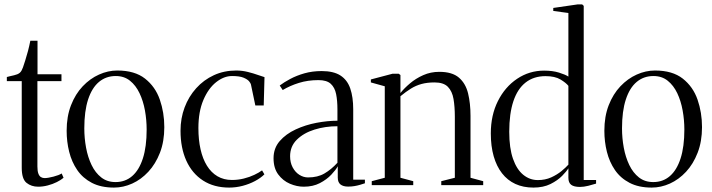

<svg xmlns="http://www.w3.org/2000/svg" viewBox="-20 -839 3226 870"><path d="M153 7Q122 7 100.2 -10.5Q78.5 -28 78.5 -79V-471.5H11V-490Q15 -491.5 24.5 -493.5Q34 -495.5 44 -498Q54 -500.5 58.5 -502.5Q65.5 -505.5 70 -509.5Q74.5 -513.5 77.8 -519.5Q81 -525.5 84 -533.5Q88 -545 94.2 -564.5Q100.5 -584 106.8 -607.8Q113 -631.5 117.5 -654.5H150V-502.5H258.5V-471.5H149.5V-84.5Q149.5 -64 153.8 -52.5Q158 -41 165.5 -36.5Q173 -32 182 -32Q196.5 -32 221.8 -38.5Q247 -45 259.5 -53L268 -33.5Q256.5 -23.5 237.5 -14Q218.5 -4.5 196.5 1.2Q174.5 7 153 7Z M282 -246.5Q282 -311.5 301.8 -362.2Q321.5 -413 354.8 -448Q388 -483 428.8 -501.2Q469.5 -519.5 511.5 -519.5Q590.5 -519.5 637.2 -482.8Q684 -446 704.2 -387.5Q724.5 -329 724.5 -263Q724.5 -198 704.8 -147Q685 -96 652.2 -60.8Q619.5 -25.5 579 -7.2Q538.5 11 496.5 11Q437.5 11 396.2 -10.5Q355 -32 330 -68.5Q305 -105 293.5 -151Q282 -197 282 -246.5ZM503.5 -14Q547.5 -14 579 -41.2Q610.5 -68.5 627.5 -121.5Q644.5 -174.5 644.5 -252Q644.5 -295.5 636.8 -338.5Q629 -381.5 612.2 -416.8Q595.5 -452 569 -473.2Q542.5 -494.5 504.5 -494.5Q460.5 -494.5 428.5 -467.8Q396.5 -441 379.2 -388.2Q362 -335.5 362 -257.5Q362 -213 370 -169.8Q378 -126.5 395 -91.2Q412 -56 438.8 -35Q465.5 -14 503.5 -14Z M1018.5 11Q949.5 11 900 -21Q850.5 -53 824.2 -111Q798 -169 798 -246.5Q798 -303 816.5 -352.2Q835 -401.5 869 -439.2Q903 -477 949 -498.2Q995 -519.5 1050.5 -519.5Q1077 -519.5 1103 -513Q1129 -506.5 1149.2 -499.2Q1169.5 -492 1178.5 -489.5L1175 -361H1137L1117 -456.5Q1116 -461.5 1108.8 -470.5Q1101.5 -479.5 1083.5 -487Q1065.5 -494.5 1031.5 -494.5Q994.5 -494.5 959.2 -466.5Q924 -438.5 901.5 -385.8Q879 -333 879 -258.5Q879 -205.5 888.8 -162.2Q898.5 -119 917.8 -88Q937 -57 965.5 -40.2Q994 -23.5 1031 -23.5Q1058.5 -23.5 1084.8 -30Q1111 -36.5 1132.5 -46.8Q1154 -57 1167.5 -67L1178 -49Q1161.5 -32.5 1135.8 -18.8Q1110 -5 1079.8 3Q1049.5 11 1018.5 11Z M1356.5 7Q1325 7 1293.5 -6.5Q1262 -20 1240.8 -48.5Q1219.5 -77 1219.5 -122Q1219.5 -167.5 1247.5 -199.8Q1275.5 -232 1319.8 -252.5Q1364 -273 1414.2 -282.5Q1464.5 -292 1509 -292V-343.5Q1509 -383 1503 -412.8Q1497 -442.5 1478.8 -459.2Q1460.5 -476 1423 -476Q1374.5 -476 1334 -463.2Q1293.5 -450.5 1261 -431L1247.5 -451.5Q1266.5 -466 1295 -481.2Q1323.5 -496.5 1359.5 -506.8Q1395.5 -517 1437.5 -517Q1491.5 -517 1522.8 -496.8Q1554 -476.5 1567.2 -437.8Q1580.5 -399 1580.5 -343.5V-25H1633.5V-8.5Q1623 -5 1611.2 -1.5Q1599.5 2 1586.2 4.2Q1573 6.5 1557.5 6.5Q1535 6.5 1522.8 -3.2Q1510.5 -13 1510.5 -34.5V-85.5Q1502 -69.5 1481.2 -47.5Q1460.5 -25.5 1429.2 -9.2Q1398 7 1356.5 7ZM1376 -35Q1419.5 -35 1450.2 -53Q1481 -71 1509 -101.5V-267Q1454 -267 1405 -251.8Q1356 -236.5 1325.2 -206.2Q1294.5 -176 1294.5 -131Q1294.5 -102.5 1306 -80.8Q1317.5 -59 1336.2 -47Q1355 -35 1376 -35Z M1723.5 -33.5V-448L1660.5 -465.5V-479L1759 -505H1786.5L1794.5 -499V-458.5V-417.5Q1811.5 -439 1837.8 -461.2Q1864 -483.5 1897.8 -498.5Q1931.5 -513.5 1970.5 -513.5Q2029 -513.5 2059.5 -487.2Q2090 -461 2101 -415.8Q2112 -370.5 2112 -313.5V-33.5L2169.5 -18V0H1979.5V-18L2041 -33.5V-310Q2041 -355.5 2035 -390.5Q2029 -425.5 2009.5 -445.5Q1990 -465.5 1949 -465.5Q1916 -465.5 1890.2 -458.5Q1864.5 -451.5 1842 -437.5Q1819.5 -423.5 1794.5 -403V-33.5L1852.5 -18V0H1664.5V-18Z M2397 11Q2351 11 2315.2 -5.5Q2279.5 -22 2254.8 -53.8Q2230 -85.5 2217 -131Q2204 -176.5 2204 -234.5Q2204 -317 2236.2 -381.2Q2268.5 -445.5 2323.5 -482.2Q2378.5 -519 2445.5 -519Q2484 -519 2513 -510Q2542 -501 2555.5 -492V-780L2487 -789.5V-803L2597 -819H2618L2625 -812.5V-23.5H2681V-7Q2665.5 -2 2645.2 3Q2625 8 2608 8Q2580.5 8 2568 -1.8Q2555.5 -11.5 2555.5 -33.5V-76.5Q2548 -63.5 2527.5 -42.5Q2507 -21.5 2474.5 -5.2Q2442 11 2397 11ZM2417 -23Q2450.5 -23 2477.5 -35.2Q2504.5 -47.5 2524.5 -64Q2544.5 -80.5 2555.5 -93V-450Q2545 -463.5 2519.8 -478.8Q2494.5 -494 2452 -494Q2398.5 -494 2361.8 -465.2Q2325 -436.5 2306.2 -380.2Q2287.5 -324 2287.5 -242Q2287.5 -168 2304.5 -119.5Q2321.5 -71 2351 -47Q2380.5 -23 2417 -23Z M2718.5 -246.5Q2718.5 -311.5 2738.2 -362.2Q2758 -413 2791.2 -448Q2824.5 -483 2865.2 -501.2Q2906 -519.5 2948 -519.5Q3027 -519.5 3073.8 -482.8Q3120.5 -446 3140.8 -387.5Q3161 -329 3161 -263Q3161 -198 3141.2 -147Q3121.5 -96 3088.8 -60.8Q3056 -25.5 3015.5 -7.2Q2975 11 2933 11Q2874 11 2832.8 -10.5Q2791.5 -32 2766.5 -68.5Q2741.5 -105 2730 -151Q2718.5 -197 2718.5 -246.5ZM2940 -14Q2984 -14 3015.5 -41.2Q3047 -68.5 3064 -121.5Q3081 -174.5 3081 -252Q3081 -295.5 3073.2 -338.5Q3065.5 -381.5 3048.8 -416.8Q3032 -452 3005.5 -473.2Q2979 -494.5 2941 -494.5Q2897 -494.5 2865 -467.8Q2833 -441 2815.8 -388.2Q2798.5 -335.5 2798.5 -257.5Q2798.5 -213 2806.5 -169.8Q2814.5 -126.5 2831.5 -91.2Q2848.5 -56 2875.2 -35Q2902 -14 2940 -14Z"/></svg>

Font: Merriweather 144pt Light
Style: Regular
Weight: 300
Version: Version 2.100